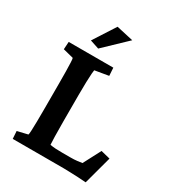

<svg xmlns="http://www.w3.org/2000/svg" viewBox="-185 -872 892 983"><g transform="rotate(30 261.0 -380.5)"><path d="M475.6 5.9Q454.1 3.9 428.7 2.9Q403.3 2 380.4 1Q357.4 0 341.8 0H41L38.1 -44.9L99.6 -59.6Q101.6 -64.5 102.5 -85Q103.5 -105.5 104 -137.7Q104.5 -169.9 104.5 -208V-364.3Q104.5 -404.3 104 -436Q103.5 -467.8 102.5 -488.3Q101.6 -508.8 99.6 -512.7L38.1 -528.3L41 -573.2H304.7L307.6 -526.4L226.6 -512.7Q225.6 -509.8 224.1 -490.7Q222.7 -471.7 221.7 -439.5Q220.7 -407.2 220.7 -364.3V-208Q220.7 -153.3 221.7 -117.7Q222.7 -82 223.6 -70.3Q239.3 -67.4 256.3 -66.4Q273.4 -65.4 297.9 -65.4H343.8Q367.2 -65.4 383.3 -67.4Q399.4 -69.3 412.1 -71.3L465.8 -173.8L520.5 -160.2ZM188.5 -619.1 135.7 -636.7 218.8 -765.6 318.4 -743.2Z"/></g></svg>

Font: Crimson Pro SemiBold
Style: Regular
Weight: 600
Designer: Jacques Le Bailly
Foundry: Baron von Fonthausen
Version: Version 1.003